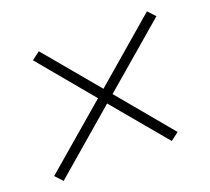

<svg xmlns="http://www.w3.org/2000/svg" viewBox="-91 -697 781 713"><g transform="rotate(-20 300.0 -340.0)"><path d="M47 -97 20 -126 272 -342 93 -557 125 -581 303 -368 553 -583 580 -554 328 -338 507 -123 475 -99 297 -312Z"/></g></svg>

Font: Iosevka XLt Ex Obl
Style: Regular
Weight: 200
Width: 7
Italic angle: -9°
Monospace: yes
Designer: Belleve Invis
Foundry: Belleve Invis
Version: Version 32.5.0; ttfautohint (v1.8.4)